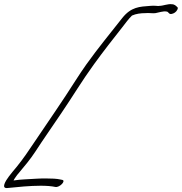

<svg xmlns="http://www.w3.org/2000/svg" viewBox="-53 -797 900 950"><path d="M374 -478C355 -452 339 -426 321 -399C257 -298 188 -199 118 -95C88 -50 63 -13 30 28C16 45 1 62 -9 76C-24 96 -52 139 -13 133C35 128 95 122 149 122C177 122 202 124 221 128C242 132 275 97 255 93L245 91C228 87 202 86 175 86C160 86 146 86 131 87C91 90 50 90 14 96C15 94 17 92 17 90L26 77C29 72 34 66 40 59C67 27 98 -10 122 -47C160 -106 209 -175 251 -238C305 -317 353 -398 412 -479C459 -544 507 -605 552 -662C566 -680 585 -706 600 -720C620 -729 643 -732 667 -732C681 -734 704 -730 716 -732C732 -735 756 -743 770 -740C782 -740 781 -725 796 -728C807 -730 819 -737 825 -750C827 -755 828 -759 825 -761C818 -768 811 -776 797 -776C779 -779 754 -768 736 -768C733 -767 728 -767 721 -768C711 -769 701 -769 691 -768C637 -764 596 -763 552 -708C494 -634 434 -562 374 -478Z"/></svg>

Font: Stray Cat
Style: UltObl
Weight: 400
Version: Version 1.0